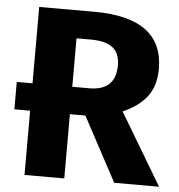

<svg xmlns="http://www.w3.org/2000/svg" viewBox="-51 -741 735 789"><g transform="rotate(5 317.0 -346.5)"><path d="M634 0H449L307 -265H243V0H79V-265H14V-378H79V-693H306Q591 -693 591 -482Q591 -415 559 -370.5Q527 -326 458 -295ZM243 -378H313Q422 -378 422 -482Q422 -532 392.5 -555Q363 -578 302 -578H243Z"/></g></svg>

Font: FiraGO
Style: Bold
Weight: 700
Designer: bBox Type
Foundry: bBox Type GmbH
Version: Version 1.001;PS 001.001;hotconv 1.0.88;makeotf.lib2.5.64775